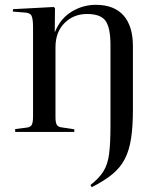

<svg xmlns="http://www.w3.org/2000/svg" viewBox="-20 -547 656 796"><path d="M377 -527Q453 -527 492 -483Q531 -439 531 -356V-91Q531 -23 523.5 26.5Q516 76 497.5 112Q479 148 445.5 175.5Q412 203 360 229L355 220Q391 192 409 163Q427 134 432.5 90Q438 46 438 -26V-360Q438 -431 418 -460Q398 -489 341 -489Q285 -489 247.5 -451.5Q210 -414 210 -351V-62Q210 -40 215 -30.5Q220 -21 235 -19L288 -11V0H43V-12L91 -18Q107 -20 112 -30Q117 -40 117 -66V-433Q117 -468 111 -481Q105 -494 83 -495L33 -499L34 -509L203 -518L208 -513L207 -415H208Q231 -471 277.5 -499Q324 -527 377 -527Z"/></svg>

Font: Display Regular
Style: Regular
Weight: 400
Designer: Latin by Veronika Burian and Jose Scaglione. Greek by Irene Vlachou. Cyrillic by Vera Evstafieva.
Foundry: TypeTogether
Version: Version 3.002